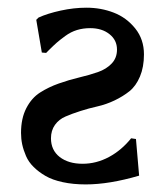

<svg xmlns="http://www.w3.org/2000/svg" viewBox="-20 -467 440 504"><path d="M324.2 -104 336.9 -102.1 345.2 -5.9Q266.6 17.1 205.1 17.1Q171.9 17.1 144.8 11.2Q117.7 5.4 99.6 -5.1Q81.5 -15.6 68.4 -28.6Q55.2 -41.5 48.3 -57.4Q41.5 -73.2 38.3 -87.9Q35.2 -102.5 35.2 -118.2Q35.2 -156.2 49.1 -183.1Q63 -210 85.2 -224.1Q107.4 -238.3 134.3 -247.8Q161.1 -257.3 188 -263.7Q214.8 -270 237.1 -277.8Q259.3 -285.6 273.2 -300.3Q287.1 -314.9 287.1 -336.9Q287.1 -361.8 267.3 -377.4Q247.6 -393.1 216.8 -393.1Q198.2 -393.1 182.1 -388.2Q166 -383.3 151.4 -372.6Q136.7 -361.8 129.2 -355.2Q121.6 -348.6 107.9 -335L101.1 -328.1L89.8 -329.1L75.2 -415L81.1 -420.9Q104.5 -431.6 139.2 -439.2Q173.8 -446.8 207 -446.8Q245.1 -446.8 278.6 -433.8Q312 -420.9 335 -392.3Q357.9 -363.8 357.9 -324.2Q357.9 -291 347.4 -266.1Q336.9 -241.2 319.8 -227.5Q302.7 -213.9 280.8 -203.4Q258.8 -192.9 235.8 -187.7Q212.9 -182.6 190.9 -175.5Q168.9 -168.5 151.9 -161.1Q134.8 -153.8 124.3 -139.2Q113.8 -124.5 113.8 -104Q113.8 -72.8 136.7 -54.9Q159.7 -37.1 196.8 -37.1Q232.9 -37.1 266.1 -54.9Q299.3 -72.8 324.2 -104Z"/></svg>

Font: Linear Smooth Low Contrast
Style: Regular
Weight: 500
Designer: Philipp H. Poll, Flanker
Foundry: Philipp H. Poll, reworked by Flanker
Version: Version 1.010 | FøM Fix